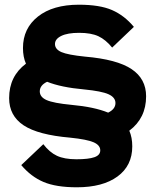

<svg xmlns="http://www.w3.org/2000/svg" viewBox="-20 -690 663 820"><path d="M316.9 -669.9Q405.8 -669.9 458.5 -647Q511.2 -624 551.8 -575.2L459 -486.8Q431.6 -520.5 400.4 -535.2Q369.1 -549.8 317.9 -549.8Q268.6 -549.8 241.7 -536.6Q214.8 -523.4 214.8 -502Q214.8 -479.5 242.4 -467.5Q270 -455.6 342.8 -448.2Q479.5 -436.5 541.7 -395Q604 -353.5 604 -278.8Q604 -185.5 532.2 -131.8Q544.9 -103 544.9 -64.9Q544.9 17.6 481.9 63.7Q418.9 109.9 308.1 109.9Q219.7 109.9 166 87.2Q112.3 64.5 70.8 15.1L165 -74.2Q191.4 -39.6 223.1 -24.7Q254.9 -9.8 306.2 -9.8Q357.9 -9.8 383.1 -18.6Q408.2 -27.3 408.2 -47.9Q408.2 -69.8 379.9 -82.3Q351.6 -94.7 279.8 -102.1Q142.6 -113.8 80.8 -154.8Q19 -195.8 19 -271Q19 -364.3 90.8 -418Q78.1 -446.8 78.1 -484.9Q78.1 -568.8 142.1 -619.4Q206.1 -669.9 316.9 -669.9ZM149.9 -299.8Q149.9 -275.4 179.2 -262.5Q208.5 -249.5 285.2 -242.2Q382.3 -233.4 441.9 -209Q473.1 -224.1 473.1 -250Q473.1 -273.9 443.6 -287.4Q414.1 -300.8 338.9 -308.1Q240.7 -316.9 181.2 -340.8Q149.9 -325.7 149.9 -299.8Z"/></svg>

Font: Human Sans Black
Style: Regular
Weight: 800
Designer: Tim Radville
Foundry: Continuum
Version: Version 1.000;FEAKit 1.0